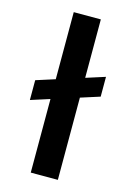

<svg xmlns="http://www.w3.org/2000/svg" viewBox="-118 -830 610 890"><g transform="rotate(15 187.0 -385.0)"><path d="M31 -419 344 -519V-424L31 -324ZM122 -770H252V0H122Z"/></g></svg>

Font: Bounded
Style: Regular
Weight: 400
Designer: Vlad Churkin
Version: Version 1.0